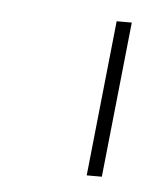

<svg xmlns="http://www.w3.org/2000/svg" viewBox="-32 -730 260 316"><g transform="rotate(5 97.5 -571.5)"><path d="M122 -443 149 -700H174L147 -443Z"/></g></svg>

Font: MuseoModerno Thin Thin
Style: Italic
Weight: 250
Italic angle: -9°
Version: Version 1.003